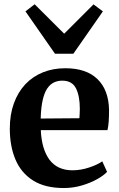

<svg xmlns="http://www.w3.org/2000/svg" viewBox="-20 -890 572 920"><path d="M286 11Q196 11 138.8 -25Q81.5 -61 54.2 -125.2Q27 -189.5 27 -273.5Q27 -341 46.5 -394.8Q66 -448.5 101.2 -486Q136.5 -523.5 185.2 -543.2Q234 -563 293 -563Q393.5 -563 447 -511Q500.5 -459 502.5 -364Q502.5 -331 500.8 -307.2Q499 -283.5 495 -266.5H175.5Q177.5 -221 188 -185.2Q198.5 -149.5 217.2 -124.5Q236 -99.5 263.5 -86.8Q291 -74 327.5 -74Q367 -74 407.5 -87.5Q448 -101 470 -117L493 -66.5Q477.5 -49.5 445.5 -31.5Q413.5 -13.5 371.8 -1.2Q330 11 286 11ZM175 -322 360.5 -323.5Q361 -334.5 361.8 -346Q362.5 -357.5 362.5 -368.5Q362.5 -430 344 -466.8Q325.5 -503.5 278 -503.5Q256.5 -503.5 238.2 -494.8Q220 -486 206.2 -465.8Q192.5 -445.5 184.5 -410.2Q176.5 -375 175 -322ZM243.5 -632.5 102 -835.5 146 -869.5 287.5 -728.5 428 -869 473 -835.5 331.5 -632.5Z"/></svg>

Font: Merriweather 36pt
Style: Bold
Weight: 700
Designer: Eben Sorkin
Foundry: Eben Sorkin
Version: Version 2.100